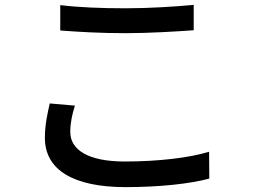

<svg xmlns="http://www.w3.org/2000/svg" viewBox="-20 -734 1040 787"><path d="M227 -713V-609C307 -603 394 -598 496 -598C589 -598 705 -605 774 -610V-714C700 -707 592 -700 495 -700C393 -700 300 -704 227 -713ZM287 -301 184 -310C175 -271 164 -223 164 -169C164 -38 280 33 495 33C636 33 760 19 838 -2L837 -112C756 -87 628 -72 491 -72C338 -72 268 -122 268 -193C268 -228 275 -263 287 -301Z"/></svg>

Font: GenYoGothic2 TW M
Style: Regular
Weight: 500
Version: Version 2.100;PS 2.1;hotconv 16.6.51;makeotf.lib2.5.65220 DE